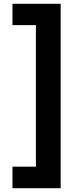

<svg xmlns="http://www.w3.org/2000/svg" viewBox="-20 -826 402 1016"><path d="M301 170H46V56H170V-693H46V-806H301Z"/></svg>

Font: DM Sans 28pt ExtraBold
Style: Regular
Weight: 800
Version: Version 4.004;gftools[0.9.30]